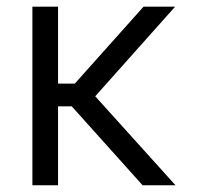

<svg xmlns="http://www.w3.org/2000/svg" viewBox="-20 -550 619 570"><path d="M152.3 -301.8H202.1L406.2 -530.3H500L262.7 -264.2L501 0H403.3L192.9 -234.4H152.3V0H76.2V-530.3H152.3Z"/></svg>

Font: Pretendard Light
Style: Regular
Weight: 300
Designer: Base glyphs from Inter by Rasmus Andersson; Hangeul glyphs from Noto Sans CJK(Source Han Sans) by Jang Soo-young and Kan
Foundry: Kil Hyung-jin
Version: Version 1.309